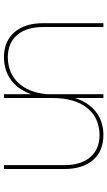

<svg xmlns="http://www.w3.org/2000/svg" viewBox="200 -758 557 998"><g transform="rotate(-90 479.0 -258.5)"><path d="M680 -517Q763 -517 810.5 -463Q858 -409 858 -313V0H838V-313Q838 -400 796.5 -448.5Q755 -497 679 -497Q597 -495 547.5 -442Q498 -389 489 -295V0H469V-148Q447 -78 398 -39.5Q349 -1 278 0Q193 0 146.5 -54Q100 -108 100 -204V-517H120V-204Q120 -117 161.5 -68.5Q203 -20 278 -20Q369 -22 419 -86.5Q469 -151 469 -264V-517H489V-375Q512 -442 561 -479Q610 -516 680 -517Z"/></g></svg>

Font: Montserrat arm Thin
Style: Regular
Weight: 250
Designer: Julieta Ulanovsky
Foundry: Julieta Ulanovsky
Version: Version 6.000;PS 006.000;hotconv 1.0.88;makeotf.lib2.5.64775